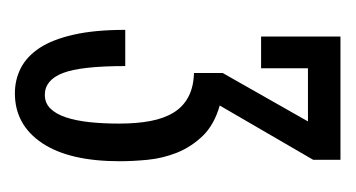

<svg xmlns="http://www.w3.org/2000/svg" viewBox="-128 -582 471 254"><g transform="rotate(90 107.0 -455.5)"><path d="M120.1 -511.2Q145.5 -503.9 160.2 -488.8Q174.8 -473.6 182.4 -454.8Q189.9 -436 191.9 -415.8Q193.8 -395.5 193.8 -378.9Q193.8 -312 169.7 -276.1Q145.5 -240.2 104 -240.2Q85.9 -240.2 70.6 -248Q55.2 -255.9 43.9 -272.9Q32.7 -290 26.4 -317.9Q20 -345.7 20 -386.2H67.9Q67.9 -327.6 77.1 -303.7Q86.4 -279.8 106 -279.8Q116.7 -279.8 124 -287.1Q131.3 -294.4 135.7 -307.6Q140.1 -320.8 142.1 -338.9Q144 -356.9 144 -377.9Q144 -401.4 140.6 -419.4Q137.2 -437.5 129.4 -450.2Q121.6 -462.9 108.6 -469.7Q95.7 -476.6 77.1 -477.1V-515.1L141.1 -627.9H70.8V-565.9H28.8V-670.9H191.9V-634.8Z"/></g></svg>

Font: Stint Ultra Condensed
Style: Regular
Weight: 400
Width: 1
Designer: Astigmatic (AOETI)
Foundry: Astigmatic (AOETI)
Version: Version 1.000